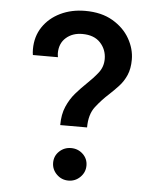

<svg xmlns="http://www.w3.org/2000/svg" viewBox="-51 -740 647 790"><g transform="rotate(5 272.5 -345.0)"><path d="M207.5 -219.2Q207.5 -263.7 221.7 -296.1Q235.8 -328.6 257.3 -353.3Q278.8 -377.9 300.8 -398.9Q326.7 -423.3 346.4 -448.2Q366.2 -473.1 366.2 -505.9Q366.2 -544.9 340.3 -572.8Q314.5 -600.6 265.6 -600.6Q225.1 -600.6 198.5 -577.1Q171.9 -553.7 171.9 -512.7Q171.9 -508.8 172.6 -504.6Q173.3 -500.5 173.8 -496.6H70.3Q68.4 -506.8 68.4 -520.5Q68.4 -573.2 95 -612.8Q121.6 -652.3 167.2 -674.3Q212.9 -696.3 269.5 -696.3Q336.9 -696.3 383.3 -668.9Q429.7 -641.6 453.6 -599.6Q477.5 -557.6 477.5 -513.2Q477.5 -475.6 465.8 -448.7Q454.1 -421.9 435.5 -401.9Q417 -381.8 397 -363.3Q367.2 -336.4 342.8 -304.7Q318.4 -272.9 318.4 -219.2ZM191.9 -62.5Q191.9 -90.8 212.2 -109.9Q232.4 -128.9 260.7 -128.9Q289.1 -128.9 309.3 -109.9Q329.6 -90.8 329.6 -62.5Q329.6 -34.7 309.3 -14.6Q289.1 5.4 260.7 5.4Q232.4 5.4 212.2 -14.6Q191.9 -34.7 191.9 -62.5Z"/></g></svg>

Font: Estedad-FD SemiBold
Style: Regular
Weight: 600
Designer: Amin Abedi
Version: Version 7.3